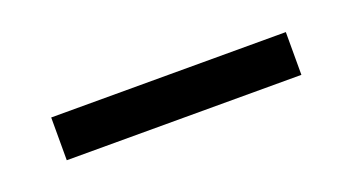

<svg xmlns="http://www.w3.org/2000/svg" viewBox="-24 -458 431 235"><g transform="rotate(-20 192.0 -340.0)"><path d="M344.7 -312.5H39.1V-368.2H344.7Z"/></g></svg>

Font: X Company
Style: Regular
Weight: 400
Designer: GGBotNet
Foundry: GGBotNet
Version: 0.90